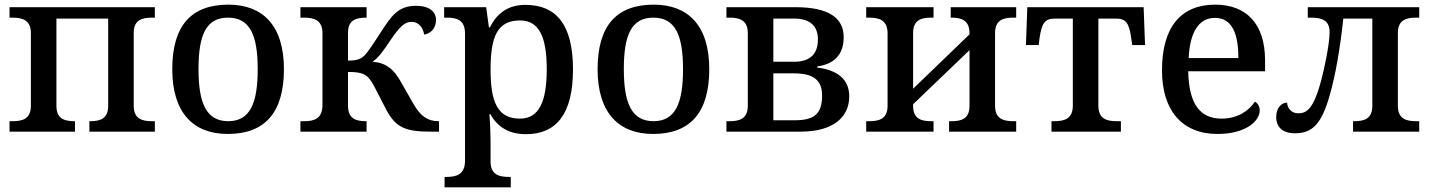

<svg xmlns="http://www.w3.org/2000/svg" viewBox="-20 -567 6154 827"><path d="M21 0H303V-45H301C261 -45 223 -53 223 -111V-487H446V-111C446 -53 408 -45 368 -45H365V0H647V-45H635C595 -45 556 -53 556 -111V-426C556 -483 595 -491 635 -491H647V-536H21V-491H34C74 -491 113 -482 113 -425V-111C113 -53 74 -45 34 -45H21Z M961 10C1120 10 1203 -81 1203 -269C1203 -457 1112 -547 964 -547C804 -547 722 -457 722 -269C722 -81 813 10 961 10ZM963 -45C869 -45 835 -122 835 -269C835 -417 868 -491 962 -491C1056 -491 1090 -417 1090 -269C1090 -122 1057 -45 963 -45Z M1274 0H1559V-45H1557C1517 -45 1479 -53 1479 -111V-257C1544 -257 1565 -248 1594 -191L1644 -94C1685 -16 1730 0 1834 0H1871V-45H1868C1823 -45 1791 -66 1760 -121L1707 -214C1676 -270 1641 -297 1585 -301C1610 -319 1629 -344 1664 -397C1699 -448 1722 -473 1752 -473C1784 -473 1802 -448 1807 -418C1834 -422 1858 -444 1858 -481C1858 -516 1830 -542 1772 -542C1694 -542 1666 -498 1620 -428C1587 -377 1565 -343 1549 -327C1533 -312 1516 -306 1479 -306V-427C1479 -483 1518 -491 1557 -491H1559V-536H1274V-491H1290C1330 -491 1369 -482 1369 -424V-115C1369 -54 1331 -45 1290 -45H1274Z M1895 240H2180V195H2172C2132 195 2093 187 2093 129V40C2093 14 2091 -39 2088 -75H2092C2121 -24 2168 11 2245 11C2376 11 2448 -75 2448 -268C2448 -461 2376 -546 2243 -546C2166 -546 2120 -508 2090 -449H2086L2074 -536H1893V-491H1905C1947 -491 1983 -482 1983 -422V125C1983 186 1944 195 1904 195H1895ZM2220 -56C2122 -56 2093 -129 2093 -268C2093 -409 2122 -479 2220 -479C2302 -479 2335 -408 2335 -269C2335 -130 2302 -56 2220 -56Z M2793 10C2952 10 3035 -81 3035 -269C3035 -457 2944 -547 2796 -547C2636 -547 2554 -457 2554 -269C2554 -81 2645 10 2793 10ZM2795 -45C2701 -45 2667 -122 2667 -269C2667 -417 2700 -491 2794 -491C2888 -491 2922 -417 2922 -269C2922 -122 2889 -45 2795 -45Z M3109 0H3429C3571 0 3638 -64 3638 -152C3638 -229 3582 -266 3500 -276V-281C3568 -290 3614 -327 3614 -407C3614 -490 3549 -536 3407 -536H3109V-491H3122C3162 -491 3201 -482 3201 -425V-111C3201 -53 3162 -45 3122 -45H3109ZM3311 -301V-487H3400C3476 -487 3503 -449 3503 -397C3503 -340 3475 -301 3400 -301ZM3311 -49V-251H3399C3478 -251 3521 -226 3521 -156C3521 -77 3488 -49 3404 -49Z M3711 0H4001V-45H3991C3951 -45 3913 -53 3913 -111V-118L4156 -351V-111C4156 -53 4118 -45 4078 -45H4068V0H4357V-45H4345C4305 -45 4266 -53 4266 -111V-425C4266 -483 4305 -491 4345 -491H4357V-536H4075V-491H4078C4118 -491 4156 -482 4156 -424V-419L3913 -185V-425C3913 -483 3951 -491 3991 -491H4001V-536H3711V-491H3724C3764 -491 3803 -482 3803 -424V-111C3803 -53 3764 -45 3724 -45H3711Z M4509 0H4808V-45H4789C4747 -45 4711 -55 4711 -112V-487H4786C4829 -487 4843 -469 4852 -406L4857 -373H4912L4906 -536H4405L4399 -373H4454L4458 -406C4468 -469 4481 -487 4525 -487H4601V-112C4601 -55 4564 -45 4522 -45H4509Z M5224 10C5348 10 5406 -47 5406 -91C5406 -110 5396 -124 5385 -129C5361 -91 5311 -56 5242 -56C5150 -56 5101 -117 5098 -260H5429V-307C5429 -466 5347 -547 5214 -547C5068 -547 4985 -452 4985 -264C4985 -91 5072 10 5224 10ZM5100 -317C5105 -429 5144 -490 5213 -490C5287 -490 5314 -422 5314 -317Z M5558 7C5633 7 5672 -33 5707 -155C5733 -244 5753 -364 5766 -487H5891V-111C5891 -53 5853 -45 5813 -45H5808V0H6093V-45H6080C6040 -45 6001 -53 6001 -111V-425C6001 -483 6040 -491 6080 -491H6093V-536H5613V-491H5626C5670 -491 5707 -482 5707 -429C5707 -379 5685 -273 5670 -218C5636 -92 5606 -79 5571 -79C5540 -79 5524 -105 5524 -125C5498 -125 5477 -100 5477 -63C5477 -19 5505 7 5558 7Z"/></svg>

Font: Noto Serif Thai Medium
Style: Regular
Weight: 500
Designer: Monotype Design Team
Foundry: Monotype Imaging Inc.
Version: Version 1.901;PS 001.901;hotconv 1.0.88;makeotf.lib2.5.64775